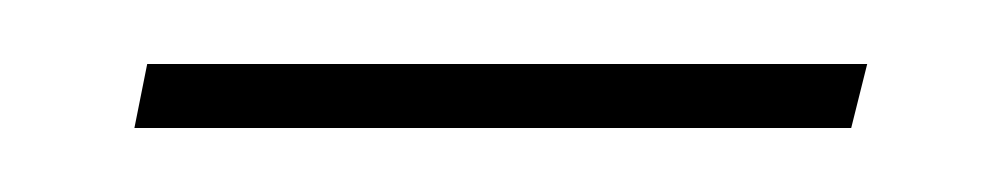

<svg xmlns="http://www.w3.org/2000/svg" viewBox="-20 -308 309 60"><path d="M22 -268H246L251 -288H26Z"/></svg>

Font: Noto Serif Display Condensed
Style: Bold Italic
Weight: 700
Width: 3
Italic angle: -12°
Designer: Monotype Design Team
Foundry: Monotype Imaging Inc.
Version: Version 2.009